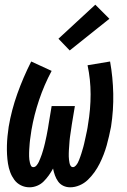

<svg xmlns="http://www.w3.org/2000/svg" viewBox="-20 -790 540 818"><path d="M106 8Q86 8 69 -0.5Q52 -9 41 -24Q30 -39 23.5 -56.5Q17 -74 14 -93Q11 -112 10 -131.5Q9 -151 9.5 -170.5Q10 -190 12 -210Q14 -230 17 -250Q29 -321 54 -391Q79 -461 113 -528L200 -488Q168 -428 146.5 -364Q125 -300 114 -236Q113 -229 112 -222Q111 -215 110 -208Q109 -201 108 -194Q107 -187 106.5 -180Q106 -173 105.5 -166Q105 -159 104.5 -152Q104 -145 104 -138Q104 -131 104 -124Q104 -117 105 -110Q106 -103 107.5 -96.5Q109 -90 112 -84Q115 -78 122 -78Q130 -78 136 -85.5Q142 -93 145.5 -100.5Q149 -108 152 -116Q155 -124 158 -132Q161 -140 163 -148Q165 -156 167.5 -164Q170 -172 171.5 -180Q173 -188 175 -196Q177 -204 178.5 -212Q180 -220 181.5 -228Q183 -236 184.5 -244Q186 -252 187 -260L200 -338H299L286 -260Q285 -253 284 -246Q283 -239 282 -232.5Q281 -226 280 -219Q279 -212 278 -205Q277 -198 276.5 -191.5Q276 -185 275.5 -178Q275 -171 274.5 -164Q274 -157 273.5 -150Q273 -143 273 -136.5Q273 -130 273 -123Q273 -116 274 -109.5Q275 -103 276 -96.5Q277 -90 280.5 -84Q284 -78 291 -78Q297 -78 302.5 -84Q308 -90 311.5 -96.5Q315 -103 317.5 -110Q320 -117 322.5 -123.5Q325 -130 327 -137Q329 -144 331 -150.5Q333 -157 335 -164Q337 -171 338.5 -178Q340 -185 341.5 -191.5Q343 -198 344.5 -205Q346 -212 347.5 -219Q349 -226 350.5 -233Q352 -240 353 -246.5Q354 -253 355 -260Q366 -324 366 -388Q366 -452 353 -512L449 -528Q461 -461 462.5 -391Q464 -321 453 -250Q449 -230 444.5 -210Q440 -190 434.5 -170.5Q429 -151 421.5 -131.5Q414 -112 404.5 -93Q395 -74 382.5 -56.5Q370 -39 354.5 -24Q339 -9 319 -0.5Q299 8 279 8Q263 8 249.5 1.5Q236 -5 227.5 -17Q219 -29 214 -43Q209 -57 206 -72Q198 -57 188 -43Q178 -29 166 -17Q154 -5 138 1.5Q122 8 106 8ZM277 -575 229 -625 386 -770 446 -710Z"/></svg>

Font: Iosevka SS04 Semibold
Style: Italic
Weight: 600
Italic angle: -9°
Monospace: yes
Designer: Belleve Invis
Foundry: Belleve Invis
Version: Version 19.0.0; ttfautohint (v1.8.4)